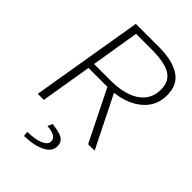

<svg xmlns="http://www.w3.org/2000/svg" viewBox="-280 -826 1170 1170"><g transform="rotate(45 304.5 -241.5)"><path d="M166 -724H366Q480 -724 544.5 -683Q609 -642 609 -552Q609 -460 542.5 -402.5Q476 -345 369 -333L535 0H479L315 -330H152L97 0H45ZM558 -549Q558 -622 505 -652Q452 -682 347 -682H210L159 -371H299Q423 -371 490.5 -418Q558 -465 558 -549ZM308 148Q308 124 287 112Q266 100 225 97L239 66Q306 73 331 90Q356 107 356 141Q356 187 304.5 213Q253 239 167 241L164 209Q233 208 270.5 191Q308 174 308 148Z"/></g></svg>

Font: Nebula Sans Light
Style: Regular
Weight: 300
Italic angle: -9°
Designer: Paul D. Hunt for Adobe (as Source Sans)
Foundry: Nebula Entertainment & Broadcasting LLC
Version: Version 1.010